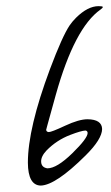

<svg xmlns="http://www.w3.org/2000/svg" viewBox="-20 -568 355 615"><path d="M253.9 -149.9Q240.2 -149.4 204.6 -135.7Q161.6 -119.1 129.4 -86.4Q110.8 -66.9 111.8 -49.3Q112.8 -31.7 131.8 -28.8Q162.1 -28.8 211.4 -76.9Q260.7 -125 260.7 -142.1Q260.3 -148.9 253.9 -149.9ZM302.2 -537.6Q218.8 -479 158.7 -264.2L131.8 -167Q127.9 -153.8 127.9 -152.3Q128.4 -145.5 136.2 -145Q144 -144.5 188.5 -165.3Q232.9 -186 260.3 -186Q306.2 -185.5 307.1 -154.8Q306.6 -122.1 254.4 -70.3Q158.7 24.9 110.8 26.4Q69.8 25.9 69.3 -46.9Q69.3 -157.2 140.1 -346.7Q179.7 -452.1 203.1 -486.8Q211.4 -499 223.6 -511.2Q261.2 -548.3 295.9 -548.3Q309.1 -548.3 309.3 -545.7Q309.6 -543 302.2 -537.6Z"/></svg>

Font: Kristi
Style: Regular
Weight: 400
Italic angle: -15°
Version: Version 1.004